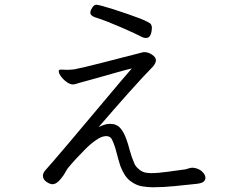

<svg xmlns="http://www.w3.org/2000/svg" viewBox="-20 -761 1040 814"><path d="M598 -600Q590 -600 582 -604Q571 -610 547.5 -621Q524 -632 495 -644.5Q466 -657 437 -668.5Q408 -680 385 -687Q363 -694 363 -708Q363 -716 371 -728.5Q379 -741 388 -741Q394 -741 414.5 -735.5Q435 -730 463 -721Q491 -712 520 -702Q549 -692 572.5 -683Q596 -674 606 -668Q617 -663 620.5 -657Q624 -651 624 -643Q624 -638 622.5 -627.5Q621 -617 615.5 -608.5Q610 -600 598 -600ZM851 -6Q850 5 840.5 11Q831 17 808 19Q770 23 721 28Q672 33 628 33Q608 33 582.5 29Q557 25 532 6Q507 -13 490 -58Q482 -83 474 -114.5Q466 -146 455 -169Q448 -184 430 -184Q412 -184 388.5 -168Q365 -152 342.5 -129.5Q320 -107 303 -88.5Q286 -70 282 -65Q266 -48 259 -34Q252 -20 238 -3Q220 20 202 20Q192 20 177 10Q162 0 162 -16Q162 -28 173 -40Q183 -51 208.5 -80.5Q234 -110 269.5 -152Q305 -194 344 -240.5Q383 -287 421 -332Q459 -377 490 -414Q521 -451 539 -471Q510 -464 471.5 -453Q433 -442 392 -430.5Q351 -419 314 -409Q307 -407 301 -405Q295 -403 289 -403Q277 -403 263 -413Q249 -423 239 -436.5Q229 -450 229 -460Q229 -466 239 -466Q243 -466 249 -465.5Q255 -465 265 -465Q271 -465 278.5 -465.5Q286 -466 295 -467Q310 -470 342.5 -477.5Q375 -485 415 -495.5Q455 -506 492.5 -515.5Q530 -525 555.5 -531.5Q581 -538 584 -539Q586 -540 592 -540Q609 -540 625 -529Q641 -518 641 -506Q641 -489 619 -469Q606 -456 582 -430Q558 -404 527 -369.5Q496 -335 463 -297Q430 -259 398 -222Q410 -228 422 -232Q434 -236 447 -236Q474 -236 490 -218Q506 -200 517 -167Q522 -154 530 -124Q538 -94 550 -67Q555 -55 570 -42.5Q585 -30 604 -28Q608 -28 611.5 -27.5Q615 -27 619 -27Q651 -27 692.5 -33Q734 -39 766 -43Q775 -45 781.5 -47.5Q788 -50 797 -50Q802 -50 805 -49Q826 -45 838.5 -32Q851 -19 851 -7Z"/></svg>

Font: QiushuiShotai
Style: Regular
Weight: 600
Designer: Fontworks Inc.
Foundry: Fontworks Inc.
Version: Version 1.250